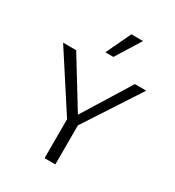

<svg xmlns="http://www.w3.org/2000/svg" viewBox="-212 -1032 1055 1156"><g transform="rotate(30 316.0 -453.5)"><path d="M278 -271 27 -658H118L321 -327L526 -658H605L353 -271V0H278ZM358 -907H439L332 -735H276Z"/></g></svg>

Font: LXGW Bright GB
Style: Regular
Weight: 400
Designer: Christian Thalmann (Catharsis Fonts)
Foundry: LXGW / Christian Thalmann (Catharsis Fonts) / Fontworks Inc.
Version: Version 5.510